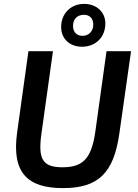

<svg xmlns="http://www.w3.org/2000/svg" viewBox="-20 -953 708 986"><path d="M412 -933C343 -933 294 -883 294 -814C294 -753 339 -713 401 -713C472 -713 521 -763 521 -832C521 -892 475 -933 412 -933ZM411 -877C442 -877 459 -857 459 -826C459 -793 436 -769 404 -769C373 -769 355 -789 355 -820C355 -853 375 -877 411 -877ZM653 -690H527L469 -273C449 -139 406 -94 301 -94C199 -94 174 -135 193 -268L252 -690H126L68 -273C39 -66 121 13 303 13C483 13 564 -62 593 -268Z"/></svg>

Font: Exo 2 Semi Bold
Style: Italic
Weight: 600
Italic angle: -8°
Designer: Natanael Gama
Version: Version 1.001;PS 001.001;hotconv 1.0.88;makeotf.lib2.5.64775